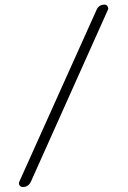

<svg xmlns="http://www.w3.org/2000/svg" viewBox="-20 -750 540 811"><path d="M76.2 40Q67.4 40 62.5 32.7Q57.6 25.4 61.5 17.6L387.7 -708Q397.5 -730.5 421.9 -730.5Q429.7 -730.5 434.6 -722.7Q439.5 -714.8 435.5 -708L110.4 17.6Q99.6 40 76.2 40Z"/></svg>

Font: Rounded-L Mgen+ 1mn light
Style: Regular
Weight: 200
Designer: [Source Han Sans]
Ryoko NISHIZUKA  (kana & ideographs); Paul D. Hunt (Latin, Greek & Cyrillic); Wenlong ZHANG  (bopomofo
Version: Version 1.059.20150602